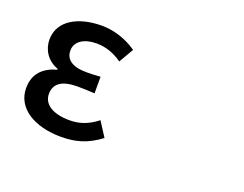

<svg xmlns="http://www.w3.org/2000/svg" viewBox="-94 -721 1188 935"><g transform="rotate(20 500.0 -253.5)"><path d="M288 35C363 35 422 19 490 -32L442 -107C393 -68 347 -55 300 -55C213 -55 162 -88 162 -142C162 -196 202 -223 281 -223C309 -223 338 -222 370 -220V-306C343 -304 320 -303 298 -303C222 -303 188 -331 188 -376C188 -425 235 -452 297 -452C345 -452 389 -436 430 -407L474 -483C422 -519 358 -542 292 -542C176 -542 74 -494 74 -391C74 -341 103 -291 160 -271V-266C97 -249 48 -209 48 -131C48 -26 151 35 288 35Z"/></g></svg>

Font: コーポレート・ロゴ ver3 Medium
Style: Regular
Weight: 500
Designer: [KANA_main] LOGOTYPE.JP [Source Han Sans] Ryoko NISHIZUKA 西塚涼子 (kana, bopomofo & ideographs); Paul D. Hunt (Latin, Greek
Version: Version 12.001;FEAKit 1.0